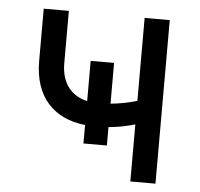

<svg xmlns="http://www.w3.org/2000/svg" viewBox="-44 -593 663 638"><g transform="rotate(5 287.0 -273.5)"><path d="M325.3 -387.8H247.2V-253.6C196.4 -264.9 160.5 -302.9 160.5 -372.2V-546.9H76.7V-372.2C76.7 -251.4 143.1 -185 247.2 -173.7V-112.2H325.3V-173.7C357.6 -176.5 385.7 -182.2 413.4 -190.3V0H497.2V-545.5H413.4V-268.8C385.3 -260.7 356.9 -254.6 325.3 -251.8Z"/></g></svg>

Font: Karasuma Gothic
Style: Regular
Weight: 400
Designer: Rasmus Andersson, Ryoko Nishizuka
Foundry: Genbu
Version: Version 1.00